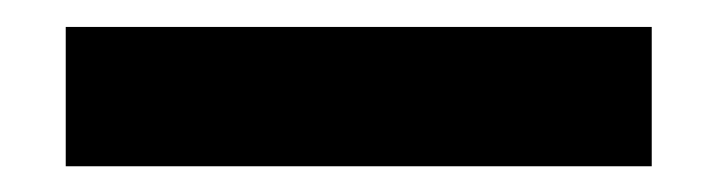

<svg xmlns="http://www.w3.org/2000/svg" viewBox="-20 -820 538 144"><path d="M29.3 -799.8H468.8V-695.3H29.3Z"/></svg>

Font: Post No Bills Jaffna ExtraBold
Style: Regular
Weight: 800
Designer: Kosala Senevirathne, Siva Puranthara, Lasantha Premarathna, Tharique Azeez
Foundry: Mooniak
Version: Version 1.220 ; ttfautohint (v1.6)